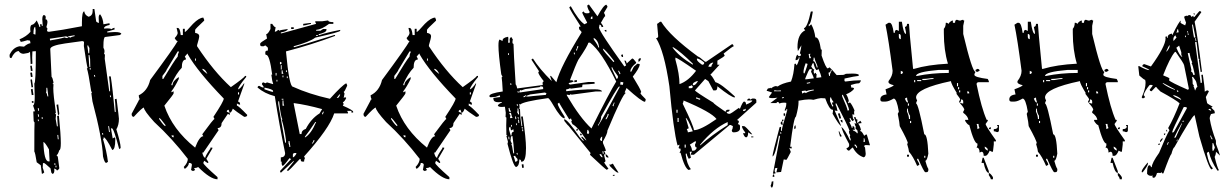

<svg xmlns="http://www.w3.org/2000/svg" viewBox="-20 -784 5578 871"><path d="M140.6 -627 141.6 -646.5 139.6 -662.1Q131.8 -661.1 131.8 -629.9ZM232.4 -24.4 236.3 -25.4 235.4 -33.2 231.4 -32.2ZM227.5 -35.2 231.4 -36.1 230.5 -43.9 226.6 -43ZM205.1 -51.8 202.1 -106.4Q183.6 -139.6 176.8 -139.6Q179.7 -51.8 200.2 -51.8ZM448.2 -172.9 447.3 -180.7H443.4L444.3 -172.9ZM246.1 -152.3 244.1 -171.9H240.2L242.2 -152.3ZM474.6 -184.6 478.5 -185.5 474.6 -211.9H470.7ZM156.2 -234.4 155.3 -242.2H151.4L152.3 -234.4ZM169.9 -244.1 173.8 -245.1 172.9 -252.9 168.9 -252ZM153.3 -253.9 157.2 -254.9 155.3 -265.6H151.4ZM153.3 -281.2 157.2 -282.2 155.3 -293.9 151.4 -293ZM479.5 -342.8 483.4 -343.8 482.4 -351.6 478.5 -350.6ZM199.2 -346.7 194.3 -385.7H190.4V-373Q190.4 -366.2 188.5 -365.2Q193.4 -359.4 195.3 -346.7ZM408.2 -435.5 412.1 -436.5 410.2 -444.3 406.2 -443.4ZM387.7 -467.8 391.6 -468.8 390.6 -476.6 386.7 -475.6ZM385.7 -479.5 389.6 -480.5 388.7 -516.6 385.7 -534.2H381.8Q383.8 -491.2 385.7 -479.5ZM380.9 -542 384.8 -543 385.7 -566.4Q380.9 -573.2 379.9 -578.1L376 -577.1ZM207 -600.6Q252 -607.4 272.5 -614.3Q280.3 -611.3 284.2 -611.3L292 -616.2L299.8 -613.3Q305.7 -618.2 318.4 -620.1V-624Q288.1 -620.1 288.1 -617.2V-616.2L279.3 -619.1L206.1 -608.4ZM217.8 4.9 212.9 -1 209 -20.5Q182.6 -44.9 178.7 -44.9L174.8 -43L173.8 -23.4L180.7 -2L173.8 3.9H169.9L165 -34.2L146.5 -47.9Q139.6 -91.8 135.7 -96.7Q135.7 -221.7 136.7 -228.5L132.8 -234.4L130.9 -278.3L138.7 -279.3L129.9 -305.7Q137.7 -306.6 137.7 -346.7L135.7 -405.3Q142.6 -406.2 142.6 -551.8L127 -550.8L126 -522.5L127 -495.1L119.1 -493.2L116.2 -548.8L108.4 -543.9L86.9 -540Q72.3 -540 64.5 -552.7Q44.9 -549.8 32.2 -521.5L31.2 -520.5Q24.4 -520.5 23.9 -525.9Q23.4 -531.2 23.4 -535.2Q39.1 -569.3 69.3 -574.2L88.9 -572.3Q106.4 -586.9 118.2 -587.9L116.2 -599.6Q112.3 -599.6 104.5 -601.6Q82 -594.7 74.2 -593.8Q73.2 -597.7 68.4 -605.5Q99.6 -618.2 118.2 -639.6L117.2 -652.3Q117.2 -670.9 126 -671.9Q134.8 -672.9 146.5 -691.4Q158.2 -668 159.2 -661.1L163.1 -662.1L161.1 -673.8H168.9L169.9 -666L173.8 -667L171.9 -696.3Q171.9 -713.9 178.7 -715.8Q187.5 -714.8 187.5 -705.1L186.5 -696.3H187.5Q194.3 -696.3 195.3 -684.6Q195.3 -676.8 190.4 -661.1L195.3 -654.3Q193.4 -647.5 193.4 -643.6Q193.4 -641.6 201.2 -639.6Q255.9 -646.5 351.6 -665V-681.6Q351.6 -732.4 362.3 -732.4Q364.3 -715.8 381.8 -708Q400.4 -712.9 400.4 -734.4V-743.2H408.2L416 -688.5Q416 -683.6 428.7 -679.7L427.7 -703.1Q427.7 -717.8 434.6 -718.8Q447.3 -701.2 449.2 -673.8L476.6 -678.7L477.5 -670.9Q452.1 -666 452.1 -656.2V-654.3L466.8 -655.3Q483.4 -655.3 484.4 -651.4Q491.2 -656.2 499 -658.2L500 -650.4L465.8 -640.6L466.8 -636.7Q491.2 -638.7 500 -638.7Q529.3 -638.7 530.3 -629.9L523.4 -625L457 -616.2Q449.2 -615.2 449.2 -576.2V-567.4Q454.1 -558.6 454.1 -552.7Q454.1 -545.9 452.1 -540Q452.1 -537.1 456.1 -537.1L455.1 -517.6L475.6 -370.1H479.5Q479.5 -404.3 474.6 -437.5H482.4Q491.2 -380.9 500 -282.2L501 -275.4L504.9 -276.4Q502.9 -322.3 501 -334L508.8 -335.9Q519.5 -252 519.5 -245.1Q519.5 -216.8 507.8 -197.3Q526.4 -137.7 527.3 -115.2Q527.3 -109.4 520.5 -108.4Q496.1 -202.1 487.3 -202.1L483.4 -201.2L491.2 -156.2L501 -161.1L502.9 -157.2V-151.4Q502.9 -105.5 489.3 -103.5Q460 -161.1 450.2 -161.1V-158.2Q450.2 -153.3 447.3 -153.3Q463.9 -97.7 469.7 -49.8L461.9 -44.9Q454.1 -44.9 447.3 -74.2Q443.4 -158.2 399.4 -324.2L394.5 -360.4Q394.5 -363.3 397.5 -363.3L393.6 -371.1Q380.9 -455.1 374 -474.6H377.9Q374 -482.4 360.4 -575.2L361.3 -594.7L353.5 -597.7L275.4 -586.9Q208 -577.1 208 -561.5L213.9 -435.5Q218.8 -431.6 222.7 -410.2Q222.7 -406.2 218.8 -404.3Q218.8 -402.3 220.7 -402.3H222.7Q221.7 -393.6 221.7 -383.8Q221.7 -354.5 233.4 -273.4Q233.4 -269.5 229.5 -268.6Q230.5 -265.6 234.4 -265.6L232.4 -245.1L238.3 -210.9H242.2L239.3 -257.8L247.1 -259.8Q255.9 -173.8 255.9 -134.8Q255.9 -103.5 249 -102.5Q242.2 -81.1 236.3 -80.1L242.2 -73.2L249 -21.5Q249 -16.6 238.3 -9.8Q238.3 -15.6 225.6 -19.5L226.6 -11.7Q226.6 3.9 217.8 4.9ZM243.2 -261.7 236.3 -308.6 244.1 -310.5 249 -268.6Q249 -263.7 243.2 -261.7ZM125 -317.4 124 -324.2 130.9 -326.2 132.8 -318.4ZM124 -352.5 120.1 -378.9 127.9 -380.9 131.8 -353.5ZM123 -387.7 118.2 -422.9 125 -423.8 129.9 -388.7ZM120.1 -434.6 117.2 -454.1 125 -455.1 127.9 -435.5ZM120.1 -461.9 117.2 -485.4 124 -486.3 127.9 -462.9Z M1022.5 -272.5Q1017.6 -281.2 1017.6 -286.1Q1008.8 -285.2 1008.8 -277.3Q1017.6 -272.5 1022.5 -272.5ZM767.6 -161.1V-169.9H757.8Q759.8 -161.1 767.6 -161.1ZM730.5 -211.9V-216.8Q707 -249 702.1 -249V-244.1Q723.6 -211.9 730.5 -211.9ZM1064.5 -355.5V-365.2H1059.6V-355.5ZM920.9 -448.2Q911.1 -471.7 897.5 -471.7Q897.5 -465.8 920.9 -448.2ZM869.1 -508.8V-518.6H865.2V-508.8ZM865.2 -114.3Q884.8 -166 902.3 -166L897.5 -174.8Q948.2 -244.1 953.1 -244.1L948.2 -253.9Q995.1 -324.2 995.1 -336.9Q876 -460 832 -537.1V-541Q829.1 -541 818.4 -527.3L823.2 -518.6V-513.7Q804.7 -513.7 804.7 -476.6Q779.3 -451.2 757.8 -402.3V-397.5H762.7Q762.7 -416 791 -434.6V-425.8Q773.4 -389.6 757.8 -370.1V-365.2L767.6 -370.1V-360.4Q767.6 -356.4 725.6 -304.7Q761.7 -197.3 865.2 -114.3ZM720.7 -425.8Q771.5 -510.7 786.1 -527.3Q786.1 -538.1 791 -545.9V-550.8H786.1L735.4 -466.8Q735.4 -462.9 716.8 -439.5V-425.8ZM1022.5 -272.5V-262.7L1013.7 -267.6L985.4 -225.6Q985.4 -203.1 966.8 -203.1L971.7 -193.4L902.3 -91.8H897.5Q903.3 -68.4 911.1 -68.4Q911.1 -76.2 934.6 -110.4V-114.3H943.4V-110.4L916 -63.5L924.8 -49.8V-44.9H920.9L906.2 -54.7L902.3 -44.9Q902.3 -37.1 966.8 19.5V29.3Q934.6 29.3 878.9 -26.4Q871.1 -21.5 860.4 -21.5L865.2 -12.7L855.5 -7.8L846.7 -12.7L850.6 -36.1Q850.6 -44.9 836.9 -44.9Q836.9 -31.2 818.4 -17.6L813.5 -26.4Q832 -45.9 832 -63.5Q761.7 -155.3 679.7 -230.5Q632.8 -282.2 632.8 -295.9Q625 -295.9 586.9 -253.9Q577.1 -253.9 577.1 -267.6L609.4 -328.1Q609.4 -333 614.3 -333Q609.4 -341.8 609.4 -351.6Q649.4 -371.1 661.1 -420.9Q771.5 -570.3 786.1 -597.7Q779.3 -597.7 772.5 -611.3Q786.1 -626 786.1 -634.8L781.2 -657.2H786.1Q796.9 -657.2 799.8 -625H809.6V-653.3H818.4V-638.7Q823.2 -638.7 855.5 -675.8Q883.8 -704.1 902.3 -704.1L906.2 -694.3V-690.4Q865.2 -652.3 865.2 -648.4V-634.8Q883.8 -631.8 883.8 -620.1Q883.8 -611.3 874 -579.1V-574.2Q949.2 -460 1027.3 -388.7Q1086.9 -430.7 1091.8 -439.5H1096.7V-434.6Q1062.5 -393.6 1059.6 -378.9Q1068.4 -378.9 1087.9 -407.2V-402.3L1059.6 -323.2Q1069.3 -322.3 1069.3 -309.6H1064.5L1054.7 -314.5V-304.7Q1061.5 -304.7 1101.6 -262.7Q1101.6 -253.9 1087.9 -253.9Q1050.8 -278.3 1036.1 -291Q1029.3 -272.5 1022.5 -272.5Z M1468.8 -691.4Q1468.8 -683.6 1492.2 -683.6V-675.8H1472.7Q1439.5 -650.4 1414.1 -648.4V-644.5H1433.6L1445.3 -652.3H1460.9V-648.4Q1460.9 -636.7 1425.8 -628.9V-625H1429.7Q1462.9 -636.7 1523.4 -648.4V-644.5Q1523.4 -638.7 1410.2 -613.3Q1384.8 -593.8 1312.5 -574.2V-570.3H1316.4Q1320.3 -570.3 1496.1 -625H1500V-621.1Q1396.5 -582 1277.3 -550.8Q1292 -390.6 1308.6 -390.6Q1380.9 -357.4 1476.6 -335.9Q1533.2 -398.4 1550.8 -406.2L1554.7 -398.4V-394.5Q1543 -367.2 1539.1 -367.2L1543 -359.4L1539.1 -339.8L1546.9 -343.8Q1546.9 -339.8 1550.8 -339.8Q1543 -322.3 1535.2 -320.3L1539.1 -312.5L1535.2 -304.7Q1582 -284.2 1582 -277.3V-273.4H1574.2V-281.2H1554.7L1558.6 -273.4V-269.5H1496.1Q1474.6 -202.1 1359.4 -74.2L1363.3 -66.4Q1359.4 -59.6 1359.4 -50.8H1351.6Q1343.8 -50.8 1343.8 -62.5H1339.8Q1290 -7.8 1285.2 -7.8Q1285.2 -11.7 1281.2 -11.7L1312.5 -50.8V-54.7L1253.9 0L1250 -7.8L1300.8 -62.5L1293 -66.4Q1267.6 -31.2 1261.7 -31.2L1257.8 -39.1V-50.8H1253.9V-70.3Q1273.4 -70.3 1273.4 -89.8Q1246.1 -221.7 1226.6 -347.7Q1180.7 -359.4 1148.4 -386.7Q1149.4 -394.5 1156.2 -394.5Q1168.9 -386.7 1175.8 -386.7V-390.6L1168 -402.3Q1168.9 -410.2 1175.8 -410.2L1183.6 -406.2L1191.4 -410.2Q1216.8 -402.3 1218.8 -402.3V-406.2Q1214.8 -413.1 1210.9 -445.3H1214.8Q1203.1 -535.2 1187.5 -535.2Q1183.6 -535.2 1183.6 -539.1V-546.9Q1183.6 -554.7 1195.3 -554.7V-566.4Q1195.3 -569.3 1183.6 -578.1L1175.8 -574.2H1168Q1160.2 -574.2 1160.2 -582V-585.9Q1160.2 -590.8 1191.4 -609.4L1187.5 -628.9Q1195.3 -628.9 1207 -652.3V-675.8H1214.8Q1224.6 -660.2 1230.5 -660.2L1226.6 -640.6H1230.5Q1232.4 -640.6 1242.2 -648.4Q1246.1 -648.4 1246.1 -644.5Q1252.9 -648.4 1285.2 -652.3Q1285.2 -642.6 1253.9 -636.7V-632.8H1257.8L1414.1 -675.8L1410.2 -683.6V-687.5H1441.4ZM1386.7 -679.7H1390.6V-675.8Q1361.3 -668 1355.5 -668V-675.8Q1359.4 -675.8 1386.7 -679.7ZM1300.8 -660.2H1312.5V-652.3H1300.8ZM1414.1 -625V-621.1H1421.9V-625ZM1250 -503.9V-492.2Q1257.8 -492.2 1257.8 -500ZM1253.9 -488.3V-468.8H1257.8V-488.3ZM1257.8 -464.8V-449.2H1265.6Q1261.7 -456.1 1261.7 -464.8ZM1277.3 -464.8V-457H1281.2V-464.8ZM1230.5 -453.1V-441.4H1234.4V-453.1ZM1261.7 -441.4V-433.6H1265.6V-441.4ZM1281.2 -437.5V-429.7H1285.2V-437.5ZM1234.4 -421.9V-414.1H1238.3V-421.9ZM1179.7 -386.7V-378.9Q1210.9 -367.2 1218.8 -367.2V-371.1Q1218.8 -378.9 1179.7 -386.7ZM1519.5 -355.5 1507.8 -339.8H1511.7Q1517.6 -339.8 1523.4 -355.5ZM1257.8 -335.9V-332H1265.6V-335.9ZM1261.7 -328.1V-304.7H1269.5Q1265.6 -310.5 1265.6 -328.1ZM1242.2 -324.2V-312.5L1273.4 -136.7H1277.3V-148.4Q1269.5 -206.1 1257.8 -242.2H1261.7Q1253.9 -250 1246.1 -324.2ZM1312.5 -316.4V-312.5L1339.8 -175.8H1347.7Q1347.7 -193.4 1367.2 -199.2Q1391.6 -246.1 1429.7 -269.5L1441.4 -289.1Q1371.1 -308.6 1312.5 -316.4ZM1445.3 -277.3 1441.4 -269.5V-265.6H1445.3Q1445.3 -269.5 1449.2 -277.3ZM1410.2 -230.5Q1379.9 -184.6 1363.3 -164.1V-160.2Q1391.6 -176.8 1414.1 -230.5ZM1402.3 -148.4Q1402.3 -142.6 1394.5 -132.8H1398.4Q1406.2 -142.6 1406.2 -144.5V-148.4ZM1289.1 -144.5V-132.8Q1293 -126 1293 -117.2H1296.9V-121.1L1293 -144.5ZM1308.6 -82V-70.3Q1314.5 -70.3 1324.2 -85.9V-89.8H1316.4Q1308.6 -88.9 1308.6 -82Z M2074.2 -272.5Q2069.3 -281.2 2069.3 -286.1Q2060.5 -285.2 2060.5 -277.3Q2069.3 -272.5 2074.2 -272.5ZM1819.3 -161.1V-169.9H1809.6Q1811.5 -161.1 1819.3 -161.1ZM1782.2 -211.9V-216.8Q1758.8 -249 1753.9 -249V-244.1Q1775.4 -211.9 1782.2 -211.9ZM2116.2 -355.5V-365.2H2111.3V-355.5ZM1972.7 -448.2Q1962.9 -471.7 1949.2 -471.7Q1949.2 -465.8 1972.7 -448.2ZM1920.9 -508.8V-518.6H1917V-508.8ZM1917 -114.3Q1936.5 -166 1954.1 -166L1949.2 -174.8Q2000 -244.1 2004.9 -244.1L2000 -253.9Q2046.9 -324.2 2046.9 -336.9Q1927.7 -460 1883.8 -537.1V-541Q1880.9 -541 1870.1 -527.3L1875 -518.6V-513.7Q1856.4 -513.7 1856.4 -476.6Q1831.1 -451.2 1809.6 -402.3V-397.5H1814.5Q1814.5 -416 1842.8 -434.6V-425.8Q1825.2 -389.6 1809.6 -370.1V-365.2L1819.3 -370.1V-360.4Q1819.3 -356.4 1777.3 -304.7Q1813.5 -197.3 1917 -114.3ZM1772.5 -425.8Q1823.2 -510.7 1837.9 -527.3Q1837.9 -538.1 1842.8 -545.9V-550.8H1837.9L1787.1 -466.8Q1787.1 -462.9 1768.6 -439.5V-425.8ZM2074.2 -272.5V-262.7L2065.4 -267.6L2037.1 -225.6Q2037.1 -203.1 2018.6 -203.1L2023.4 -193.4L1954.1 -91.8H1949.2Q1955.1 -68.4 1962.9 -68.4Q1962.9 -76.2 1986.3 -110.4V-114.3H1995.1V-110.4L1967.8 -63.5L1976.6 -49.8V-44.9H1972.7L1958 -54.7L1954.1 -44.9Q1954.1 -37.1 2018.6 19.5V29.3Q1986.3 29.3 1930.7 -26.4Q1922.9 -21.5 1912.1 -21.5L1917 -12.7L1907.2 -7.8L1898.4 -12.7L1902.3 -36.1Q1902.3 -44.9 1888.7 -44.9Q1888.7 -31.2 1870.1 -17.6L1865.2 -26.4Q1883.8 -45.9 1883.8 -63.5Q1813.5 -155.3 1731.4 -230.5Q1684.6 -282.2 1684.6 -295.9Q1676.8 -295.9 1638.7 -253.9Q1628.9 -253.9 1628.9 -267.6L1661.1 -328.1Q1661.1 -333 1666 -333Q1661.1 -341.8 1661.1 -351.6Q1701.2 -371.1 1712.9 -420.9Q1823.2 -570.3 1837.9 -597.7Q1831.1 -597.7 1824.2 -611.3Q1837.9 -626 1837.9 -634.8L1833 -657.2H1837.9Q1848.6 -657.2 1851.6 -625H1861.3V-653.3H1870.1V-638.7Q1875 -638.7 1907.2 -675.8Q1935.5 -704.1 1954.1 -704.1L1958 -694.3V-690.4Q1917 -652.3 1917 -648.4V-634.8Q1935.5 -631.8 1935.5 -620.1Q1935.5 -611.3 1925.8 -579.1V-574.2Q2001 -460 2079.1 -388.7Q2138.7 -430.7 2143.6 -439.5H2148.4V-434.6Q2114.3 -393.6 2111.3 -378.9Q2120.1 -378.9 2139.6 -407.2V-402.3L2111.3 -323.2Q2121.1 -322.3 2121.1 -309.6H2116.2L2106.4 -314.5V-304.7Q2113.3 -304.7 2153.3 -262.7Q2153.3 -253.9 2139.6 -253.9Q2102.5 -278.3 2087.9 -291Q2081.1 -272.5 2074.2 -272.5Z M2732.4 -13.7Q2725.6 -16.6 2656.2 -82L2659.2 -89.8L2558.6 -213.9Q2556.6 -213.9 2540 -235.4L2539.1 -243.2Q2554.7 -243.2 2609.4 -162.1Q2624 -144.5 2627.9 -144.5L2627 -148.4L2618.2 -159.2L2617.2 -163.1L2621.1 -164.1L2639.6 -146.5L2638.7 -150.4Q2602.5 -207 2577.1 -220.7Q2573.2 -226.6 2571.3 -235.4L2575.2 -236.3Q2570.3 -243.2 2570.3 -247.1L2562.5 -242.2Q2517.6 -313.5 2516.6 -318.4L2509.8 -313.5Q2510.7 -301.8 2541 -254.9L2542 -247.1H2541Q2524.4 -247.1 2490.2 -306.6Q2471.7 -338.9 2465.8 -338.9Q2352.5 -323.2 2339.8 -309.6Q2339.8 -312.5 2336.9 -312.5H2335.9L2336.9 -299.8Q2336.9 -293.9 2335 -293Q2335 -290 2337.9 -290H2338.9Q2339.8 -285.2 2340.8 -250L2345.7 -211.9H2349.6L2343.8 -254.9L2351.6 -255.9Q2366.2 -154.3 2366.2 -112.3Q2366.2 -52.7 2348.6 -50.8L2344.7 -49.8Q2343.8 -60.5 2336.9 -60.5H2335.9Q2335.9 -31.2 2321.3 -26.4Q2308.6 -27.3 2282.2 -131.8Q2284.2 -137.7 2284.2 -141.6L2277.3 -167H2281.2Q2281.2 -170.9 2277.3 -170.9L2276.4 -214.8Q2276.4 -234.4 2277.3 -249Q2277.3 -252.9 2273.4 -252.9L2274.4 -272.5L2270.5 -299.8L2255.9 -298.8Q2239.3 -298.8 2238.3 -306.6Q2247.1 -316.4 2255.9 -317.4V-321.3L2241.2 -320.3Q2220.7 -320.3 2218.8 -332L2217.8 -339.8L2249 -343.8L2247.1 -351.6L2228.5 -344.7L2207 -342.8Q2200.2 -342.8 2200.2 -348.6Q2200.2 -360.4 2260.7 -369.1Q2257.8 -422.9 2255.9 -431.6Q2255.9 -435.5 2259.8 -436.5Q2254.9 -443.4 2253.9 -447.3Q2241.2 -539.1 2241.2 -577.1Q2241.2 -603.5 2247.1 -604.5L2259.8 -597.7V-599.6Q2259.8 -613.3 2285.2 -617.2L2286.1 -609.4L2285.2 -589.8L2293 -590.8L2292 -602.5Q2292 -615.2 2300.8 -615.2Q2301.8 -611.3 2306.6 -604.5Q2304.7 -599.6 2304.7 -592.8Q2304.7 -585 2309.6 -585V-581.1Q2309.6 -552.7 2319.3 -401.4Q2324.2 -395.5 2326.2 -382.8L2442.4 -398.4L2441.4 -406.2Q2441.4 -414.1 2447.3 -415Q2423.8 -444.3 2421.9 -455.1Q2421.9 -459 2425.8 -460L2390.6 -513.7L2397.5 -518.6Q2427.7 -470.7 2483.4 -416Q2478.5 -427.7 2475.6 -439.5H2479.5L2503.9 -411.1Q2522.5 -482.4 2618.2 -636.7L2617.2 -640.6L2607.4 -651.4L2606.4 -662.1L2614.3 -664.1Q2563.5 -742.2 2562.5 -751L2569.3 -755.9Q2605.5 -690.4 2631.8 -673.8Q2638.7 -678.7 2643.6 -679.7L2642.6 -683.6Q2621.1 -723.6 2621.1 -727.5L2627.9 -732.4Q2629.9 -723.6 2642.6 -723.6L2652.3 -724.6Q2652.3 -728.5 2656.2 -728.5Q2646.5 -742.2 2643.6 -758.8L2651.4 -763.7L2690.4 -710Q2717.8 -760.7 2730.5 -762.7L2735.4 -755.9V-752L2719.7 -725.6Q2724.6 -719.7 2725.6 -710.9Q2721.7 -710 2706.1 -680.7Q2715.8 -668.9 2716.8 -662.1L2709 -661.1Q2707 -671.9 2700.2 -671.9H2699.2V-669.9Q2699.2 -666 2697.3 -659.2Q2700.2 -638.7 2812.5 -482.4L2820.3 -487.3L2813.5 -505.9V-509.8H2814.5Q2820.3 -509.8 2823.2 -496.1L2847.7 -518.6H2848.6Q2853.5 -518.6 2865.2 -502L2866.2 -498Q2839.8 -477.5 2839.8 -460.9V-459H2843.8Q2855.5 -484.4 2860.4 -485.4L2870.1 -494.1L2874 -495.1L2882.8 -492.2Q2879.9 -473.6 2850.6 -436.5Q2885.7 -379.9 2888.7 -367.2Q2888.7 -363.3 2884.8 -362.3Q2886.7 -355.5 2909.2 -334Q2909.2 -328.1 2906.2 -322.3H2905.3Q2891.6 -322.3 2822.3 -384.8L2813.5 -364.3H2814.5Q2817.4 -364.3 2818.4 -361.3Q2805.7 -359.4 2735.4 -191.4V-189.5Q2735.4 -177.7 2714.8 -141.6L2715.8 -133.8Q2728.5 -105.5 2728.5 -99.6L2720.7 -98.6Q2725.6 -91.8 2726.6 -84L2719.7 -83L2726.6 -54.7Q2726.6 -48.8 2720.7 -47.9Q2720.7 -44.9 2740.2 -18.6ZM2660.2 -697.3 2668 -699.2 2667 -710Q2660.2 -708 2660.2 -702.1ZM2731.4 -640.6H2729.5Q2723.6 -640.6 2722.7 -647.5L2730.5 -648.4ZM2694.3 -568.4 2698.2 -569.3Q2693.4 -602.5 2672.9 -612.3L2673.8 -604.5Q2693.4 -578.1 2694.3 -568.4ZM2285.2 -534.2 2289.1 -535.2 2288.1 -543 2284.2 -542ZM2663.1 -201.2Q2746.1 -367.2 2775.4 -414.1Q2708 -551.8 2656.2 -590.8L2648.4 -589.8Q2648.4 -579.1 2603.5 -512.7Q2591.8 -490.2 2565.4 -419.9H2571.3Q2581.1 -419.9 2582 -414.1Q2576.2 -410.2 2559.6 -407.2Q2561.5 -400.4 2567.4 -400.4L2649.4 -412.1H2676.8L2677.7 -404.3Q2650.4 -401.4 2623 -400.4Q2621.1 -394.5 2621.1 -390.6V-388.7L2569.3 -381.8Q2567.4 -381.8 2566.4 -384.8Q2560.5 -379.9 2547.9 -377.9L2548.8 -370.1Q2615.2 -378.9 2676.8 -378.9Q2709 -378.9 2710.9 -369.1H2682.6L2573.2 -354.5Q2570.3 -354.5 2570.3 -357.4L2562.5 -352.5Q2556.6 -354.5 2552.7 -354.5H2550.8L2551.8 -350.6Q2611.3 -249 2663.1 -201.2ZM2597.7 -554.7V-556.6Q2597.7 -561.5 2603.5 -571.3L2602.5 -575.2L2598.6 -574.2V-572.3Q2598.6 -567.4 2593.8 -558.6V-554.7ZM2584 -537.1 2587.9 -538.1 2586.9 -545.9 2583 -544.9ZM2762.7 -502.9 2766.6 -503.9 2765.6 -507.8Q2723.6 -562.5 2714.8 -563.5L2715.8 -559.6Q2716.8 -552.7 2762.7 -502.9ZM2806.6 -525.4H2804.7Q2797.9 -525.4 2797.9 -535.2L2805.7 -537.1ZM2877 -502.9 2876 -510.7Q2876 -518.6 2882.8 -519.5L2886.7 -520.5V-515.6Q2886.7 -509.8 2877 -502.9ZM2777.3 -425.8Q2783.2 -427.7 2783.2 -434.6V-438.5Q2759.8 -469.7 2757.8 -478.5H2753.9L2755.9 -470.7ZM2299.8 -398.4 2298.8 -406.2H2294.9L2295.9 -398.4ZM2790 -447.3 2793.9 -448.2V-452.1Q2789.1 -459 2788.1 -462.9H2784.2L2785.2 -459Q2790 -452.1 2790 -447.3ZM2336.9 -364.3 2444.3 -379.9 2443.4 -390.6H2440.4Q2435.5 -390.6 2434.6 -393.6L2427.7 -388.7L2362.3 -379.9L2342.8 -373Q2342.8 -376 2339.8 -376L2335.9 -368.2ZM2585.9 -411.1 2585 -418.9 2596.7 -420.9 2597.7 -413.1ZM2333 -363.3 2331.1 -371.1H2328.1L2329.1 -363.3ZM2355.5 -342.8 2363.3 -344.7 2362.3 -348.6Q2370.1 -345.7 2375 -345.7Q2387.7 -347.7 2456.1 -353.5L2459 -361.3L2451.2 -364.3L2384.8 -355.5L2366.2 -348.6V-352.5Q2358.4 -347.7 2354.5 -346.7ZM2804.7 -398.4Q2807.6 -404.3 2807.6 -411.1H2804.7Q2800.8 -411.1 2794.9 -413.1V-411.1Q2794.9 -407.2 2793 -400.4H2794.9Q2798.8 -400.4 2804.7 -398.4ZM2693.4 -212.9Q2719.7 -253.9 2791 -388.7L2790 -392.6Q2781.2 -391.6 2707 -254.9V-252Q2707 -237.3 2692.4 -216.8ZM2329.1 -303.7 2328.1 -311.5H2324.2L2325.2 -303.7ZM2297.9 -276.4 2296.9 -280.3Q2292 -286.1 2291 -294.9L2287.1 -293.9L2289.1 -278.3ZM2331.1 -264.6 2335 -265.6 2331.1 -292H2327.1L2328.1 -283.2Q2328.1 -276.4 2325.2 -276.4Q2330.1 -268.6 2331.1 -264.6ZM2293.9 -248 2305.7 -249Q2300.8 -254.9 2297.9 -272.5L2290 -270.5L2291 -267.6L2295.9 -259.8Q2293.9 -253.9 2293.9 -250ZM2318.4 -243.2 2322.3 -244.1 2320.3 -255.9 2316.4 -254.9ZM2763.7 -301.8V-303.7Q2763.7 -309.6 2768.6 -318.4H2764.6V-317.4Q2764.6 -315.4 2758.8 -305.7Q2759.8 -301.8 2763.7 -301.8ZM2333 -245.1 2332 -252.9H2328.1L2330.1 -245.1ZM2332 -225.6 2335.9 -226.6 2334 -241.2H2330.1ZM2322.3 -215.8 2325.2 -216.8 2324.2 -224.6 2320.3 -223.6ZM2298.8 -209 2302.7 -210 2301.8 -217.8 2297.9 -216.8ZM2296.9 -168.9 2300.8 -169.9V-173.8Q2300.8 -185.5 2310.5 -186.5L2308.6 -198.2L2301.8 -193.4H2297.9L2294.9 -209Q2289.1 -207 2289.1 -200.2V-196.3ZM2728.5 -242.2Q2733.4 -243.2 2741.2 -263.7L2740.2 -267.6L2736.3 -266.6V-265.6Q2736.3 -258.8 2727.5 -246.1ZM2347.7 -200.2 2351.6 -201.2 2350.6 -208H2346.7ZM2349.6 -188.5 2353.5 -189.5 2352.5 -197.3 2348.6 -196.3ZM2291 -152.3 2290 -164.1H2286.1L2287.1 -152.3ZM2308.6 -87.9 2312.5 -88.9Q2310.5 -127.9 2304.7 -167L2297.9 -165L2295.9 -145.5L2302.7 -130.9L2298.8 -129.9Q2302.7 -129.9 2308.6 -87.9ZM2593.8 -191.4Q2593.8 -199.2 2600.6 -200.2L2601.6 -192.4ZM2651.4 -175.8 2650.4 -179.7Q2650.4 -183.6 2653.3 -183.6Q2648.4 -191.4 2648.4 -195.3L2644.5 -194.3L2642.6 -178.7ZM2612.3 -169.9 2611.3 -177.7Q2619.1 -177.7 2620.1 -170.9ZM2710.9 -144.5 2711.9 -164.1Q2706.1 -164.1 2702.1 -151.4Q2704.1 -144.5 2710 -144.5ZM2329.1 -83 2327.1 -90.8 2323.2 -89.8 2325.2 -83ZM2317.4 -49.8Q2328.1 -52.7 2328.1 -57.6L2327.1 -63.5Q2318.4 -71.3 2317.4 -77.1L2309.6 -76.2Q2315.4 -61.5 2317.4 -49.8ZM2714.8 -85.9 2718.8 -86.9 2716.8 -98.6 2712.9 -97.7ZM2348.6 -22.5 2346.7 -38.1 2354.5 -39.1 2356.4 -23.4ZM2712.9 -70.3V-74.2Q2708 -81.1 2707 -85L2699.2 -84Q2707 -70.3 2711.9 -70.3ZM2737.3 -69.3Q2727.5 -69.3 2727.5 -83V-84Q2733.4 -84 2741.2 -70.3ZM2786.1 -1H2782.2Q2775.4 -1 2746.1 -31.2L2745.1 -39.1H2746.1Q2749 -39.1 2750 -36.1L2756.8 -41H2760.7Q2760.7 -39.1 2786.1 -1ZM2760.7 13.7 2759.8 9.8 2767.6 8.8 2768.6 12.7Z M2974.6 -685.5H2979.5Q3018.6 -621.1 3146.5 -527.3Q3151.4 -527.3 3178.7 -503.9H3183.6L3299.8 -583H3304.7L3308.6 -574.2Q3303.7 -574.2 3262.7 -541L3267.6 -532.2Q3267.6 -528.3 3234.4 -508.8V-490.2H3244.1L3202.1 -444.3Q3208 -444.3 3225.6 -411.1Q3249 -406.2 3313.5 -346.7V-341.8Q3297.9 -341.8 3234.4 -392.6Q3234.4 -374 3225.6 -374H3215.8L3193.4 -416L3178.7 -425.8L3132.8 -374Q3132.8 -369.1 3215.8 -318.4Q3215.8 -314.5 3271.5 -276.4Q3273.4 -286.1 3281.2 -286.1H3290Q3290 -276.4 3276.4 -276.4Q3276.4 -267.6 3290 -267.6Q3294.9 -267.6 3332 -294.9Q3332 -291 3336.9 -291Q3349.6 -323.2 3355.5 -323.2Q3364.3 -323.2 3364.3 -309.6Q3392.6 -320.3 3392.6 -328.1H3369.1Q3371.1 -336.9 3378.9 -336.9Q3382.8 -336.9 3382.8 -332L3392.6 -336.9H3401.4Q3411.1 -335.9 3411.1 -328.1V-318.4L3323.2 -239.3Q3332 -238.3 3332 -230.5L3327.1 -220.7Q3336.9 -219.7 3336.9 -211.9V-198.2Q3332 -183.6 3308.6 -183.6Q3299.8 -183.6 3299.8 -193.4Q3304.7 -201.2 3304.7 -211.9L3294.9 -216.8H3290L3127.9 -82H3114.3V-86.9L3119.1 -95.7H3109.4V-90.8L3114.3 -68.4L3104.5 -63.5Q3095.7 -78.1 3095.7 -86.9H3090.8V-82Q3095.7 -39.1 3114.3 -16.6L3104.5 -12.7Q3085.9 -20.5 3067.4 -90.8H3062.5L3067.4 -100.6V-109.4Q3058.6 -109.4 3058.6 -114.3Q3062.5 -123 3062.5 -127.9L3053.7 -124Q3035.2 -190.4 3016.6 -392.6Q2993.2 -552.7 2956.1 -611.3Q2965.8 -611.3 2965.8 -620.1L2960.9 -675.8Q2962.9 -675.8 2974.6 -685.5ZM3030.3 -569.3Q3057.6 -530.3 3123 -490.2V-495.1Q3068.4 -548.8 3035.2 -569.3ZM3043.9 -522.5V-513.7Q3062.5 -447.3 3062.5 -402.3Q3103.5 -417 3137.7 -462.9Q3052.7 -522.5 3043.9 -522.5ZM3141.6 -518.6V-513.7Q3141.6 -506.8 3165 -490.2Q3174.8 -490.2 3174.8 -500Q3153.3 -518.6 3141.6 -518.6ZM3193.4 -481.4H3207Q3207 -488.3 3215.8 -500H3211.9Q3197.3 -496.1 3193.4 -481.4ZM3123 -402.3V-397.5H3127.9Q3134.8 -397.5 3146.5 -416H3141.6Q3123 -409.2 3123 -402.3ZM3104.5 -392.6V-383.8H3114.3Q3123 -383.8 3123 -392.6Q3119.1 -392.6 3119.1 -397.5Q3109.4 -392.6 3104.5 -392.6ZM3137.7 -341.8V-336.9Q3142.6 -336.9 3151.4 -332H3156.2V-336.9Q3150.4 -336.9 3141.6 -341.8ZM3081.1 -328.1Q3081.1 -323.2 3077.1 -313.5Q3127.9 -210 3127.9 -193.4Q3158.2 -193.4 3230.5 -244.1Q3207 -275.4 3081.1 -328.1ZM3350.6 -286.1V-281.2H3360.4L3364.3 -291Q3355.5 -286.1 3350.6 -286.1ZM3048.8 -286.1V-272.5H3053.7V-286.1ZM3053.7 -249V-230.5H3058.6V-249ZM3090.8 -249 3104.5 -202.1 3095.7 -198.2Q3100.6 -188.5 3100.6 -183.6L3123 -188.5Q3098.6 -249 3090.8 -249ZM3156.2 -127.9V-124Q3207 -169.9 3281.2 -216.8V-230.5Q3217.8 -202.1 3156.2 -127.9ZM3345.7 -211.9H3355.5Q3361.3 -211.9 3392.6 -174.8H3387.7L3374 -183.6Q3374 -161.1 3364.3 -161.1Q3357.4 -161.1 3350.6 -179.7H3360.4V-183.6Q3345.7 -202.1 3345.7 -211.9ZM3387.7 -165H3397.5V-161.1H3387.7ZM3109.4 -127.9Q3119.1 -113.3 3119.1 -100.6H3127.9Q3134.8 -100.6 3141.6 -114.3Q3132.8 -114.3 3132.8 -127.9Q3137.7 -137.7 3137.7 -142.6H3132.8ZM3085.9 -127.9V-114.3H3090.8V-127.9Z M3651.4 -519.5 3659.2 -520.5 3658.2 -524.4Q3653.3 -531.2 3653.3 -535.2Q3656.2 -536.1 3656.2 -539.1V-540L3648.4 -539.1ZM3685.5 -477.5 3689.5 -478.5 3686.5 -489.3Q3675.8 -512.7 3674.8 -522.5H3670.9V-518.6Q3670.9 -511.7 3668.9 -506.8H3669.9Q3677.7 -506.8 3685.5 -477.5ZM3629.9 -451.2Q3643.6 -489.3 3643.6 -494.1L3634.8 -497.1Q3625 -470.7 3625 -457Q3625 -451.2 3627.9 -451.2ZM3683.6 -430.7 3706.1 -433.6Q3703.1 -450.2 3692.4 -471.7L3686.5 -465.8Q3677.7 -465.8 3669.9 -499Q3665 -497.1 3660.2 -482.4Q3668 -468.8 3673.8 -468.8L3670.9 -460.9L3672.9 -449.2L3680.7 -454.1Q3681.6 -446.3 3685.5 -446.3Q3683.6 -442.4 3683.6 -437.5ZM3633.8 -423.8 3671.9 -428.7Q3671.9 -432.6 3659.2 -459Q3662.1 -464.8 3662.1 -468.8V-470.7Q3658.2 -470.7 3653.8 -470.2Q3649.4 -469.7 3632.8 -427.7ZM3745.1 -439.5V-442.4Q3745.1 -451.2 3752.9 -463.9Q3752.9 -467.8 3749 -467.8V-465.8Q3749 -456.1 3738.3 -454.1L3741.2 -439.5ZM3640.6 -404.3 3655.3 -407.2V-411.1L3639.6 -408.2ZM3522.5 -370.1V-374L3507.8 -373Q3498 -373 3495.1 -375Q3491.2 -374 3491.2 -370.1ZM3619.1 -359.4Q3623 -362.3 3626 -363.3Q3628.9 -364.3 3629.9 -364.3Q3634.8 -364.3 3634.8 -361.3Q3650.4 -371.1 3671.9 -374L3670.9 -377.9Q3640.6 -374 3640.6 -370.1L3632.8 -373L3617.2 -371.1ZM3528.3 -337.9 3536.1 -339.8 3535.2 -343.8 3527.3 -341.8ZM3825.2 -282.2 3832 -284.2Q3830.1 -300.8 3803.7 -353.5H3799.8L3800.8 -345.7Q3823.2 -296.9 3825.2 -282.2ZM3755.9 -300.8 3759.8 -301.8V-305.7Q3754.9 -310.5 3753.9 -318.4L3761.7 -320.3Q3751 -335 3750 -341.8H3746.1L3745.1 -325.2ZM3520.5 -176.8 3524.4 -177.7 3523.4 -184.6 3519.5 -183.6ZM3904.3 -140.6 3901.4 -156.2H3897.5L3898.4 -152.3Q3898.4 -146.5 3896.5 -140.6ZM3865.2 -112.3 3868.2 -114.3V-118.2Q3864.3 -123 3862.3 -127.9L3854.5 -127Q3864.3 -118.2 3865.2 -112.3ZM3486.3 3.9 3518.6 -165Q3517.6 -168.9 3513.7 -168.9Q3497.1 -77.1 3484.4 -74.2V-75.2Q3484.4 -86.9 3516.6 -207L3523.4 -209V-203.1Q3523.4 -197.3 3522.5 -192.4Q3522.5 -189.5 3526.4 -189.5V-190.4Q3526.4 -202.1 3551.8 -286.1Q3550.8 -290 3546.9 -290L3547.9 -283.2L3540 -282.2V-285.2Q3546.9 -300.8 3546.9 -312.5V-317.4L3537.1 -318.4Q3525.4 -318.4 3514.6 -314.5Q3513.7 -321.3 3507.8 -321.3Q3502.9 -320.3 3502.9 -317.4V-316.4H3474.6L3506.8 -340.8Q3492.2 -338.9 3483.4 -338.9Q3468.8 -338.9 3467.8 -343.8L3482.4 -364.3L3461.9 -371.1H3460Q3458 -371.1 3458 -372.1Q3458 -375 3465.8 -385.7V-381.8L3474.6 -385.7Q3477.5 -385.7 3477.5 -382.8Q3489.3 -392.6 3500 -393.6L3507.8 -391.6Q3525.4 -405.3 3568.4 -414.1Q3581.1 -446.3 3584 -494.1L3590.8 -495.1L3592.8 -487.3Q3597.7 -488.3 3607.4 -521.5Q3607.4 -524.4 3604.5 -524.4H3603.5V-522.5Q3603.5 -512.7 3589.8 -510.7L3588.9 -514.6Q3592.8 -534.2 3597.7 -536.1Q3600.6 -529.3 3605.5 -529.3Q3613.3 -529.3 3613.3 -535.2Q3613.3 -541 3608.4 -541Q3615.2 -568.4 3615.2 -576.2V-578.1L3599.6 -551.8L3597.7 -569.3Q3597.7 -629.9 3632.8 -646.5Q3627 -652.3 3627 -656.2Q3642.6 -659.2 3658.2 -731.4L3666 -732.4L3667 -729.5Q3658.2 -672.9 3648.4 -671.9L3649.4 -664.1L3660.2 -673.8Q3674.8 -647.5 3678.7 -614.3H3680.7Q3696.3 -614.3 3704.1 -558.6L3708 -559.6L3707 -532.2Q3726.6 -473.6 3735.4 -473.6L3743.2 -478.5Q3751 -472.7 3775.4 -443.4L3805.7 -444.3Q3810.5 -445.3 3817.4 -449.2L3846.7 -450.2Q3876 -450.2 3877 -442.4Q3874 -442.4 3874 -439.5Q3858.4 -438.5 3811.5 -427.7L3810.5 -424.8L3811.5 -421.9L3810.5 -416H3811.5Q3813.5 -416 3814.5 -414.1Q3854.5 -419.9 3884.8 -419.9V-418.9Q3884.8 -412.1 3877 -406.2Q3859.4 -405.3 3839.8 -398.4L3841.8 -386.7H3845.7Q3853.5 -386.7 3854.5 -380.9Q3841.8 -365.2 3818.4 -356.4Q3827.1 -344.7 3831.1 -323.2H3827.1L3828.1 -315.4L3835.9 -319.3Q3844.7 -310.5 3856.4 -283.2Q3854.5 -279.3 3854.5 -272.5L3855.5 -263.7L3846.7 -265.6L3849.6 -246.1L3854.5 -240.2L3847.7 -234.4Q3838.9 -243.2 3837.9 -249Q3834 -249 3834 -245.1Q3838.9 -238.3 3839.8 -233.4L3833 -229.5Q3843.8 -210.9 3843.8 -204.1H3847.7V-211.9Q3855.5 -210.9 3856 -205.1Q3856.4 -199.2 3857.4 -193.4L3848.6 -196.3L3849.6 -192.4Q3866.2 -185.5 3867.2 -179.7H3871.1L3870.1 -191.4L3860.4 -202.1V-203.1Q3860.4 -206.1 3863.3 -207Q3858.4 -214.8 3856.4 -225.6L3865.2 -222.7L3853.5 -252L3861.3 -252.9Q3862.3 -241.2 3870.1 -241.2Q3868.2 -234.4 3868.2 -226.6L3872.1 -227.5L3882.8 -236.3Q3886.7 -231.4 3888.7 -225.6L3873 -223.6Q3882.8 -210.9 3885.7 -194.3Q3881.8 -193.4 3881.8 -189.5H3882.8Q3889.6 -189.5 3900.4 -168L3908.2 -173.8H3912.1L3926.8 -125L3906.2 -126L3899.4 -122.1L3904.3 -114.3L3907.2 -86.9Q3907.2 -73.2 3898.4 -70.3Q3867.2 -80.1 3848.6 -115.2Q3844.7 -113.3 3832 -100.6H3831.1Q3825.2 -100.6 3819.3 -110.4Q3832 -117.2 3832 -122.1V-130.9Q3799.8 -189.5 3796.9 -209Q3814.5 -194.3 3835.9 -147.5H3839.8Q3838.9 -156.2 3835 -163.1L3836.9 -170.9Q3832 -176.8 3831.1 -186.5Q3831.1 -189.5 3834 -190.4Q3827.1 -211.9 3774.4 -314.5H3770.5L3771.5 -306.6Q3775.4 -302.7 3779.3 -280.3Q3772.5 -282.2 3768.6 -282.2H3766.6Q3767.6 -278.3 3795.9 -212.9Q3788.1 -212.9 3756.8 -268.6Q3758.8 -275.4 3758.8 -282.2V-286.1H3756.8Q3742.2 -286.1 3723.6 -337.9L3704.1 -338.9Q3692.4 -337.9 3669.9 -331.1Q3663.1 -333 3649.4 -333Q3632.8 -333 3602.5 -327.1V-320.3Q3602.5 -297.9 3590.8 -254.9Q3581.1 -253.9 3564.5 -118.2H3571.3V-110.4Q3565.4 -110.4 3560.5 -113.3L3567.4 -94.7Q3549.8 -59.6 3546.9 -58.6Q3541 -60.5 3537.1 -60.5H3535.2L3523.4 -3.9L3502 -2L3506.8 -22.5L3495.1 -20.5V-13.7Q3495.1 -8.8 3493.2 -8.8L3498 -1V2.9ZM3536.1 -256.8 3534.2 -268.6 3541 -270.5 3542 -265.6Q3542 -258.8 3536.1 -256.8ZM3528.3 -233.4 3527.3 -241.2H3534.2V-239.3Q3534.2 -233.4 3528.3 -233.4ZM3531.2 -217.8H3529.3Q3523.4 -217.8 3521.5 -224.6Q3521.5 -232.4 3528.3 -233.4ZM3788.1 -246.1 3781.2 -268.6 3789.1 -270.5 3795.9 -247.1ZM3584 -198.2 3583 -204.1Q3583 -213.9 3588.9 -215.8L3589.8 -205.1Q3589.8 -200.2 3584 -198.2ZM3802.7 -228.5H3801.8Q3794.9 -228.5 3793 -239.3L3800.8 -240.2ZM3791 -164.1 3784.2 -187.5H3788.1Q3789.1 -180.7 3798.8 -166ZM3485.4 18.6V14.6Q3485.4 7.8 3491.2 6.8L3493.2 17.6ZM3480.5 67.4 3475.6 59.6Q3480.5 47.9 3480.5 42V40L3488.3 38.1Q3488.3 66.4 3480.5 67.4Z M4321.3 -694.3Q4331.1 -690.4 4335.9 -690.4Q4344.7 -694.3 4349.6 -694.3Q4349.6 -690.4 4354.5 -690.4L4349.6 -667V-629.9Q4390.6 -458 4405.3 -458L4400.4 -448.2V-444.3Q4400.4 -433.6 4460.9 -425.8L4465.8 -416V-411.1H4418.9Q4410.2 -410.2 4410.2 -402.3Q4432.6 -292 4456.1 -240.2H4460.9V-235.4L4451.2 -221.7Q4451.2 -212.9 4498 -147.5V-142.6H4488.3V-128.9L4484.4 -95.7H4479.5L4469.7 -100.6Q4460.9 -79.1 4451.2 -77.1H4442.4Q4442.4 -95.7 4432.6 -95.7L4423.8 -91.8Q4423.8 -114.3 4410.2 -114.3L4414.1 -124V-132.8Q4399.4 -132.8 4377 -216.8Q4370.1 -216.8 4358.4 -235.4V-240.2H4373Q4371.1 -256.8 4349.6 -272.5V-277.3L4354.5 -286.1Q4354.5 -293.9 4335.9 -314.5V-318.4L4344.7 -314.5H4349.6V-323.2Q4349.6 -333 4339.8 -333Q4339.8 -318.4 4331.1 -318.4V-323.2L4335.9 -333Q4335.9 -336.9 4317.4 -360.4H4321.3Q4293.9 -405.3 4293.9 -416Q4135.7 -382.8 4135.7 -341.8Q4135.7 -336.9 4140.6 -328.1Q4135.7 -319.3 4135.7 -314.5Q4145.5 -314.5 4172.9 -174.8Q4187.5 -174.8 4191.4 -86.9Q4185.5 -54.7 4177.7 -54.7Q4184.6 -28.3 4191.4 -17.6V-12.7Q4191.4 -2.9 4182.6 -2.9H4177.7Q4171.9 -2.9 4145.5 -63.5H4140.6V-58.6Q4150.4 -43.9 4150.4 -36.1L4140.6 -31.2Q4122.1 -75.2 4103.5 -95.7Q4103.5 -103.5 4094.7 -132.8H4098.6Q4098.6 -144.5 4061.5 -211.9Q4061.5 -223.6 4052.7 -267.6L4057.6 -277.3Q4047.9 -336.9 4034.2 -336.9Q4010.7 -323.2 3997.1 -323.2H3983.4Q3973.6 -323.2 3973.6 -333Q3973.6 -352.5 4002 -355.5L3997.1 -378.9Q4034.2 -392.6 4034.2 -397.5Q4010.7 -403.3 4010.7 -411.1V-416Q4029.3 -439.5 4029.3 -462.9Q4010.7 -607.4 3997.1 -671.9L4010.7 -680.7H4015.6Q4028.3 -680.7 4034.2 -634.8H4039.1Q4039.1 -648.4 4047.9 -648.4L4057.6 -643.6V-685.5H4071.3Q4079.1 -629.9 4089.8 -629.9V-638.7L4085 -662.1Q4094.7 -662.1 4094.7 -675.8H4103.5Q4103.5 -659.2 4122.1 -471.7H4127Q4188.5 -490.2 4280.3 -495.1Q4261.7 -555.7 4261.7 -634.8V-653.3Q4270.5 -663.1 4270.5 -680.7H4275.4L4284.2 -675.8Q4284.2 -682.6 4298.8 -690.4H4302.7V-680.7H4312.5Q4312.5 -694.3 4321.3 -694.3ZM4057.6 -629.9V-616.2Q4058.6 -606.4 4066.4 -606.4V-620.1Q4066.4 -629.9 4057.6 -629.9ZM4135.7 -439.5H4140.6Q4206.1 -453.1 4284.2 -453.1V-466.8H4238.3Q4135.7 -458 4135.7 -439.5ZM4414.1 -471.7Q4423.8 -470.7 4423.8 -462.9L4414.1 -458Q4405.3 -458 4405.3 -466.8ZM4066.4 -462.9V-448.2Q4076.2 -448.2 4076.2 -458ZM4164.1 -425.8V-420.9H4177.7Q4203.1 -425.8 4214.8 -425.8V-429.7H4206.1Q4180.7 -425.8 4164.1 -425.8ZM4127 -420.9V-411.1H4131.8V-420.9ZM4140.6 -420.9V-416H4159.2V-420.9ZM4321.3 -407.2V-392.6H4326.2V-407.2ZM4326.2 -388.7V-378.9H4331.1V-388.7ZM4331.1 -374V-365.2H4335.9V-374ZM4368.2 -370.1V-360.4H4377Q4377 -370.1 4368.2 -370.1ZM4085 -336.9Q4091.8 -318.4 4098.6 -318.4V-323.2Q4094.7 -331.1 4094.7 -341.8ZM4098.6 -314.5V-304.7H4103.5V-314.5ZM4094.7 -291V-277.3Q4103.5 -258.8 4103.5 -244.1H4108.4V-258.8Q4098.6 -272.5 4098.6 -291ZM4108.4 -235.4V-225.6H4113.3V-235.4ZM4410.2 -221.7Q4414.1 -213.9 4414.1 -198.2L4423.8 -203.1Q4418.9 -210.9 4418.9 -221.7ZM4502.9 -216.8H4511.7V-193.4Q4511.7 -184.6 4502.9 -184.6Q4494.1 -188.5 4488.3 -188.5V-198.2Q4506.8 -198.2 4506.8 -211.9Q4502.9 -211.9 4502.9 -216.8ZM4474.6 -207V-198.2H4465.8Q4466.8 -207 4474.6 -207ZM4447.3 -119.1V-114.3Q4447.3 -107.4 4460.9 -100.6V-105.5Q4460.9 -112.3 4447.3 -119.1ZM4094.7 -82H4103.5V-73.2H4094.7ZM4172.9 -77.1V-68.4H4177.7V-77.1ZM4437.5 -68.4H4442.4L4465.8 -7.8V1Q4451.2 -2 4442.4 -44.9H4432.6ZM4465.8 1Q4472.7 1 4484.4 19.5V29.3H4474.6Q4474.6 22.5 4465.8 10.7Z M4906.2 -694.3Q4916 -690.4 4920.9 -690.4Q4929.7 -694.3 4934.6 -694.3Q4934.6 -690.4 4939.5 -690.4L4934.6 -667V-629.9Q4975.6 -458 4990.2 -458L4985.4 -448.2V-444.3Q4985.4 -433.6 5045.9 -425.8L5050.8 -416V-411.1H5003.9Q4995.1 -410.2 4995.1 -402.3Q5017.6 -292 5041 -240.2H5045.9V-235.4L5036.1 -221.7Q5036.1 -212.9 5083 -147.5V-142.6H5073.2V-128.9L5069.3 -95.7H5064.5L5054.7 -100.6Q5045.9 -79.1 5036.1 -77.1H5027.3Q5027.3 -95.7 5017.6 -95.7L5008.8 -91.8Q5008.8 -114.3 4995.1 -114.3L4999 -124V-132.8Q4984.4 -132.8 4961.9 -216.8Q4955.1 -216.8 4943.4 -235.4V-240.2H4958Q4956.1 -256.8 4934.6 -272.5V-277.3L4939.5 -286.1Q4939.5 -293.9 4920.9 -314.5V-318.4L4929.7 -314.5H4934.6V-323.2Q4934.6 -333 4924.8 -333Q4924.8 -318.4 4916 -318.4V-323.2L4920.9 -333Q4920.9 -336.9 4902.3 -360.4H4906.2Q4878.9 -405.3 4878.9 -416Q4720.7 -382.8 4720.7 -341.8Q4720.7 -336.9 4725.6 -328.1Q4720.7 -319.3 4720.7 -314.5Q4730.5 -314.5 4757.8 -174.8Q4772.5 -174.8 4776.4 -86.9Q4770.5 -54.7 4762.7 -54.7Q4769.5 -28.3 4776.4 -17.6V-12.7Q4776.4 -2.9 4767.6 -2.9H4762.7Q4756.8 -2.9 4730.5 -63.5H4725.6V-58.6Q4735.4 -43.9 4735.4 -36.1L4725.6 -31.2Q4707 -75.2 4688.5 -95.7Q4688.5 -103.5 4679.7 -132.8H4683.6Q4683.6 -144.5 4646.5 -211.9Q4646.5 -223.6 4637.7 -267.6L4642.6 -277.3Q4632.8 -336.9 4619.1 -336.9Q4595.7 -323.2 4582 -323.2H4568.4Q4558.6 -323.2 4558.6 -333Q4558.6 -352.5 4586.9 -355.5L4582 -378.9Q4619.1 -392.6 4619.1 -397.5Q4595.7 -403.3 4595.7 -411.1V-416Q4614.3 -439.5 4614.3 -462.9Q4595.7 -607.4 4582 -671.9L4595.7 -680.7H4600.6Q4613.3 -680.7 4619.1 -634.8H4624Q4624 -648.4 4632.8 -648.4L4642.6 -643.6V-685.5H4656.2Q4664.1 -629.9 4674.8 -629.9V-638.7L4669.9 -662.1Q4679.7 -662.1 4679.7 -675.8H4688.5Q4688.5 -659.2 4707 -471.7H4711.9Q4773.4 -490.2 4865.2 -495.1Q4846.7 -555.7 4846.7 -634.8V-653.3Q4855.5 -663.1 4855.5 -680.7H4860.4L4869.1 -675.8Q4869.1 -682.6 4883.8 -690.4H4887.7V-680.7H4897.5Q4897.5 -694.3 4906.2 -694.3ZM4642.6 -629.9V-616.2Q4643.6 -606.4 4651.4 -606.4V-620.1Q4651.4 -629.9 4642.6 -629.9ZM4720.7 -439.5H4725.6Q4791 -453.1 4869.1 -453.1V-466.8H4823.2Q4720.7 -458 4720.7 -439.5ZM4999 -471.7Q5008.8 -470.7 5008.8 -462.9L4999 -458Q4990.2 -458 4990.2 -466.8ZM4651.4 -462.9V-448.2Q4661.1 -448.2 4661.1 -458ZM4749 -425.8V-420.9H4762.7Q4788.1 -425.8 4799.8 -425.8V-429.7H4791Q4765.6 -425.8 4749 -425.8ZM4711.9 -420.9V-411.1H4716.8V-420.9ZM4725.6 -420.9V-416H4744.1V-420.9ZM4906.2 -407.2V-392.6H4911.1V-407.2ZM4911.1 -388.7V-378.9H4916V-388.7ZM4916 -374V-365.2H4920.9V-374ZM4953.1 -370.1V-360.4H4961.9Q4961.9 -370.1 4953.1 -370.1ZM4669.9 -336.9Q4676.8 -318.4 4683.6 -318.4V-323.2Q4679.7 -331.1 4679.7 -341.8ZM4683.6 -314.5V-304.7H4688.5V-314.5ZM4679.7 -291V-277.3Q4688.5 -258.8 4688.5 -244.1H4693.4V-258.8Q4683.6 -272.5 4683.6 -291ZM4693.4 -235.4V-225.6H4698.2V-235.4ZM4995.1 -221.7Q4999 -213.9 4999 -198.2L5008.8 -203.1Q5003.9 -210.9 5003.9 -221.7ZM5087.9 -216.8H5096.7V-193.4Q5096.7 -184.6 5087.9 -184.6Q5079.1 -188.5 5073.2 -188.5V-198.2Q5091.8 -198.2 5091.8 -211.9Q5087.9 -211.9 5087.9 -216.8ZM5059.6 -207V-198.2H5050.8Q5051.8 -207 5059.6 -207ZM5032.2 -119.1V-114.3Q5032.2 -107.4 5045.9 -100.6V-105.5Q5045.9 -112.3 5032.2 -119.1ZM4679.7 -82H4688.5V-73.2H4679.7ZM4757.8 -77.1V-68.4H4762.7V-77.1ZM5022.5 -68.4H5027.3L5050.8 -7.8V1Q5036.1 -2 5027.3 -44.9H5017.6ZM5050.8 1Q5057.6 1 5069.3 19.5V29.3H5059.6Q5059.6 22.5 5050.8 10.7Z M5396.5 -613.3 5403.3 -614.3 5391.6 -672.9 5387.7 -671.9Q5391.6 -636.7 5396.5 -613.3ZM5481.4 -98.6Q5486.3 -99.6 5491.2 -115.2L5483.4 -135.7L5480.5 -134.8L5479.5 -110.4ZM5480.5 -152.3 5479.5 -156.2Q5474.6 -161.1 5473.6 -168.9H5469.7L5471.7 -162.1L5476.6 -152.3ZM5273.4 -127 5277.3 -127.9 5282.2 -139.6 5278.3 -138.7ZM5320.3 -143.6 5322.3 -151.4 5319.3 -150.4 5317.4 -143.6ZM5306.6 -159.2 5313.5 -160.2Q5331.1 -197.3 5342.8 -224.6L5339.8 -223.6Q5318.4 -185.5 5306.6 -159.2ZM5344.7 -231.4 5351.6 -233.4 5350.6 -236.3 5343.8 -235.4ZM5474.6 -281.2Q5472.7 -290 5467.8 -290L5461.9 -289.1Q5463.9 -284.2 5474.6 -281.2ZM5297.9 -182.6 5304.7 -184.6 5364.3 -293 5363.3 -296.9 5355.5 -298.8 5349.6 -297.9Q5297.9 -193.4 5297.9 -185.5ZM5337.9 -331.1V-334Q5327.1 -345.7 5304.7 -352.5L5301.8 -351.6Q5302.7 -346.7 5337.9 -331.1ZM5320.3 -367.2 5326.2 -368.2Q5325.2 -374 5320.3 -374H5318.4ZM5401.4 -373Q5407.2 -388.7 5412.1 -389.6L5407.2 -410.2Q5406.2 -417 5391.6 -435.5L5387.7 -434.6Q5390.6 -422.9 5390.6 -403.3Q5395.5 -397.5 5396.5 -393.6L5393.6 -392.6Q5397.5 -388.7 5401.4 -373ZM5310.5 -376 5309.6 -378.9 5256.8 -407.2 5253.9 -406.2Q5276.4 -387.7 5310.5 -376ZM5393.6 -443.4 5400.4 -445.3Q5390.6 -490.2 5385.7 -497.1Q5385.7 -499 5388.7 -500Q5379.9 -520.5 5376 -543.9L5368.2 -543L5384.8 -466.8L5382.8 -459H5383.8Q5389.6 -459 5393.6 -443.4ZM5368.2 -377Q5373 -377.9 5373 -382.8L5351.6 -488.3Q5350.6 -496.1 5313.5 -548.8L5309.6 -547.9Q5287.1 -521.5 5256.8 -443.4Q5257.8 -440.4 5260.7 -440.4Q5284.2 -431.6 5285.2 -427.7L5283.2 -419.9Q5290 -411.1 5368.2 -377ZM5342.8 -526.4V-527.3Q5342.8 -532.2 5339.8 -532.2H5338.9V-546.9L5329.1 -577.1L5316.4 -567.4Q5334 -526.4 5342.8 -526.4ZM5273.4 -550.8Q5286.1 -566.4 5286.1 -576.2V-579.1Q5282.2 -578.1 5270.5 -550.8ZM5404.3 -596.7 5407.2 -597.7 5404.3 -611.3 5401.4 -610.4ZM5356.4 -615.2 5360.4 -616.2 5358.4 -623 5355.5 -622.1ZM5369.1 -625 5372.1 -626 5371.1 -632.8 5367.2 -631.8ZM5303.7 -597.7 5317.4 -614.3Q5312.5 -620.1 5312.5 -624Q5302.7 -617.2 5302.7 -605.5ZM5370.1 -635.7 5369.1 -642.6H5365.2L5367.2 -635.7ZM5316.4 -635.7 5327.1 -637.7 5324.2 -651.4 5320.3 -650.4V-647.5Q5320.3 -643.6 5316.4 -635.7ZM5214.8 22.5Q5208 22.5 5207 16.6Q5210 16.6 5210 12.7L5202.1 13.7Q5189.5 13.7 5183.6 3.9Q5183.6 -34.2 5194.3 -34.2Q5200.2 -34.2 5201.2 -25.4L5205.1 -26.4Q5205.1 -43.9 5238.3 -90.8Q5269.5 -167 5285.2 -193.4L5279.3 -203.1Q5304.7 -247.1 5331.1 -315.4Q5317.4 -329.1 5244.1 -369.1Q5225.6 -386.7 5225.6 -389.6L5221.7 -388.7L5204.1 -370.1Q5197.3 -370.1 5195.3 -377L5210 -396.5L5201.2 -399.4L5194.3 -397.5Q5172.9 -371.1 5168 -352.5Q5173.8 -346.7 5174.8 -342.8L5166 -337.9Q5161.1 -337.9 5159.2 -342.8Q5176.8 -380.9 5176.8 -408.2Q5176.8 -416 5174.8 -421.9Q5169.9 -421.9 5148.4 -441.4L5143.6 -483.4L5147.5 -484.4Q5180.7 -465.8 5194.3 -465.8Q5193.4 -469.7 5162.1 -483.4Q5162.1 -491.2 5170.9 -493.2L5201.2 -482.4Q5267.6 -574.2 5267.6 -610.4L5266.6 -617.2L5273.4 -619.1L5274.4 -612.3L5278.3 -613.3L5277.3 -616.2Q5277.3 -627.9 5295.9 -631.8L5297.9 -624Q5329.1 -688.5 5336.9 -690.4L5335 -682.6Q5335.9 -677.7 5356.4 -668.9L5360.4 -680.7Q5353.5 -699.2 5351.6 -708Q5359.4 -712.9 5362.3 -712.9Q5364.3 -712.9 5365.2 -710.9Q5370.1 -715.8 5377 -715.8Q5381.8 -715.8 5384.8 -707L5393.6 -712.9L5394.5 -706.1L5398.4 -707L5420.9 -733.4Q5428.7 -733.4 5429.7 -728.5L5399.4 -685.5Q5412.1 -625 5432.6 -459L5426.8 -457L5418.9 -511.7Q5418.9 -513.7 5420.9 -513.7Q5420.9 -517.6 5417 -517.6L5408.2 -593.8L5401.4 -592.8L5426.8 -407.2L5432.6 -409.2Q5432.6 -426.8 5429.7 -444.3L5436.5 -445.3Q5445.3 -387.7 5445.3 -368.2L5455.1 -374Q5461.9 -374 5463.9 -369.1L5450.2 -343.8L5456.1 -316.4Q5456.1 -314.5 5481.4 -299.8L5474.6 -295.9L5489.3 -281.2L5491.2 -270.5L5473.6 -266.6Q5467.8 -255.9 5467.8 -246.1Q5475.6 -198.2 5496.1 -145.5V-130.9Q5510.7 -92.8 5514.6 -78.1L5496.1 -95.7Q5496.1 -83 5490.2 -72.3Q5502 -23.4 5509.8 -11.7L5502.9 -9.8Q5472.7 -54.7 5463.9 -95.7Q5455.1 -92.8 5455.1 -87.9V-86.9Q5464.8 -36.1 5482.4 -20.5L5476.6 -15.6Q5463.9 -15.6 5420.9 -165L5399.4 -261.7Q5387.7 -258.8 5307.6 -116.2Q5301.8 -114.3 5293.9 -85Q5288.1 -82 5257.8 2L5254.9 2.9Q5251 2.9 5250 -2.9L5244.1 1L5236.3 0L5228.5 1Q5223.6 20.5 5214.8 22.5ZM5160.2 -2 5159.2 -6.8Q5159.2 -14.6 5186.5 -46.9L5187.5 -42Q5187.5 -32.2 5164.1 -2.9ZM5234.4 -126Q5234.4 -132.8 5240.2 -133.8L5241.2 -127ZM5243.2 -138.7 5242.2 -142.6Q5242.2 -148.4 5252.9 -158.2L5253.9 -154.3Q5253.9 -149.4 5243.2 -138.7ZM5260.7 -170.9 5259.8 -177.7 5266.6 -178.7V-177.7Q5266.6 -172.9 5260.7 -170.9ZM5271.5 -187.5 5270.5 -194.3 5273.4 -195.3 5275.4 -188.5ZM5396.5 -716.8 5394.5 -723.6 5398.4 -724.6 5399.4 -717.8Z"/></svg>

Font: Blackcraft
Style: Regular
Weight: 400
Designer: GGBotNet
Foundry: GGBotNet
Version: 1.00